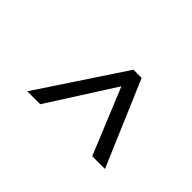

<svg xmlns="http://www.w3.org/2000/svg" viewBox="-66 -957 927 927"><g transform="rotate(45 397.5 -493.0)"><path d="M146.5 -274.9 435.1 -710.9H491.2L676.8 -274.9H589.8L450.7 -613.3L234.9 -274.9Z"/></g></svg>

Font: Ride
Style: Italic
Weight: 400
Version: Version 3.000